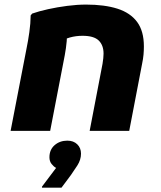

<svg xmlns="http://www.w3.org/2000/svg" viewBox="-20 -582 716 854"><path d="M27.2 0 97.6 -364Q105 -399.6 110.5 -438.9Q116.1 -478.2 116.4 -513.6L123.2 -521.6Q153.2 -532.2 194.1 -541.2Q235 -550.2 279.1 -555.9Q323.2 -561.6 363.2 -561.6Q444.8 -561.6 502.3 -543.4Q559.7 -525.1 589.9 -484.4Q620 -443.8 620 -375.6Q620 -358.5 618.4 -339.3Q616.7 -320.1 612 -298L554.8 0H378.8L436 -298Q438.3 -311.5 439.4 -323Q440.6 -334.6 440.6 -343.4Q440.6 -380.9 419.1 -401.8Q397.6 -422.8 347.2 -422.8Q317.5 -422.8 290.8 -415.3Q264.1 -407.8 247.6 -398.8L273.2 -450.8Q279.2 -428.9 276.7 -398.8Q274.1 -368.8 268 -336L203.2 0ZM229.5 164.8Q219.4 159.7 209.6 147.6Q199.9 135.4 199.9 117.6Q199.9 83.7 223 63.6Q246 43.6 279.5 43.6Q306.9 43.6 323.6 59.8Q340.3 76 340.3 101.6Q340.3 128.5 324 154Q307.7 179.4 295.5 196.4L253.5 252.8H166.7V248.2Z"/></svg>

Font: Kufam
Style: Italic
Weight: 400
Italic angle: -11°
Designer: Artur Schmal
Foundry: Original Type
Version: Version 1.301; ttfautohint (v1.8.3)